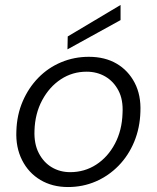

<svg xmlns="http://www.w3.org/2000/svg" viewBox="-20 -742 632 774"><path d="M254 12Q191 12 143 -16.5Q95 -45 69 -96.5Q43 -148 46 -214Q48 -279 71.5 -333.5Q95 -388 134.5 -428.5Q174 -469 226.5 -491Q279 -513 338 -513Q403 -513 450 -485.5Q497 -458 523 -408Q549 -358 546 -291Q544 -226 521 -170.5Q498 -115 458 -74Q418 -33 366 -10.5Q314 12 254 12ZM263 -48Q321 -48 368 -78.5Q415 -109 443.5 -163Q472 -217 474 -286Q477 -340 457.5 -377Q438 -414 404.5 -433.5Q371 -453 329 -453Q272 -453 225.5 -422.5Q179 -392 150 -338Q121 -284 119 -215Q117 -162 136.5 -124.5Q156 -87 189 -67.5Q222 -48 263 -48ZM252 -543 253 -595 466 -722V-661Z"/></svg>

Font: DM Sans 17pt Light
Style: Italic
Weight: 300
Italic angle: -10°
Version: Version 4.004;gftools[0.9.30]